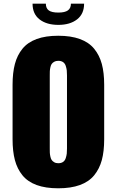

<svg xmlns="http://www.w3.org/2000/svg" viewBox="-20 -1018 639 1051"><path d="M158.2 -998H231Q231 -972.7 247.1 -960.9Q263.2 -949.2 299.3 -949.2Q335.4 -949.2 351.8 -961.2Q368.2 -973.1 368.2 -998H440.4Q440.4 -941.9 401.9 -911.9Q363.3 -881.8 299.3 -881.8Q235.4 -881.8 196.8 -911.6Q158.2 -941.4 158.2 -998ZM48.8 -255.4V-554.2Q48.8 -619.6 61.5 -667.7Q74.2 -715.8 103 -751.2Q131.8 -786.6 180.7 -804.4Q229.5 -822.3 298.8 -822.3Q368.2 -822.3 417.2 -804.4Q466.3 -786.6 495.4 -751.2Q524.4 -715.8 537.4 -667.7Q550.3 -619.6 550.3 -554.2V-255.4Q550.3 -189.9 537.4 -141.8Q524.4 -93.8 495.4 -58.3Q466.3 -22.9 417.2 -5.1Q368.2 12.7 298.8 12.7Q229.5 12.7 180.7 -5.1Q131.8 -22.9 103 -58.3Q74.2 -93.8 61.5 -141.8Q48.8 -189.9 48.8 -255.4ZM298.8 -124.5Q314.9 -124.5 325.2 -131.6Q335.4 -138.7 339.8 -152.3Q344.2 -166 345.5 -177.2Q346.7 -188.5 346.7 -205.1V-605Q346.7 -621.6 345.5 -632.8Q344.2 -644 339.8 -657.5Q335.4 -670.9 325.2 -678Q314.9 -685.1 298.8 -685.1Q285.6 -685.1 276.4 -679.7Q267.1 -674.3 262.5 -667.2Q257.8 -660.2 255.4 -647.7Q252.9 -635.3 252.7 -627.2Q252.4 -619.1 252.4 -605V-205.1Q252.4 -191.4 252.7 -183.1Q252.9 -174.8 255.4 -162.4Q257.8 -149.9 262.5 -142.8Q267.1 -135.7 276.4 -130.1Q285.6 -124.5 298.8 -124.5Z"/></svg>

Font: Oswald
Style: Heavy
Weight: 800
Designer: Vernon Adams
Foundry: Vernon Adams
Version: 3.0; ttfautohint (v0.95) -l 8 -r 50 -G 200 -x 0 -w "G" -W -c